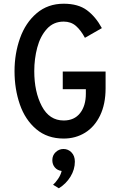

<svg xmlns="http://www.w3.org/2000/svg" viewBox="-20 -732 656 1031"><path d="M58 -350Q58 -444 87.5 -527Q117 -610 177 -661Q237 -712 322 -712Q400 -712 447 -677Q494 -642 527 -581L436 -529Q414 -570 387.5 -593Q361 -616 322 -616Q267 -616 231.5 -576.5Q196 -537 180 -476.5Q164 -416 164 -350Q164 -239 204.5 -162Q245 -85 322 -85Q379 -85 410 -124.5Q441 -164 441 -229V-253H317V-348H547V-258Q547 -173 517.5 -112Q488 -51 437 -19.5Q386 12 322 12Q234 12 174.5 -38.5Q115 -89 86.5 -171.5Q58 -254 58 -350ZM265 260Q277 250 291.5 229Q306 208 311 186Q288 183 274.5 167Q261 151 261 128Q261 102 279 85Q297 68 321 68Q346 68 364 86.5Q382 105 382 136Q382 178 358.5 216.5Q335 255 296 279Z"/></svg>

Font: Overpass Mono Light
Style: Bold
Weight: 600
Monospace: yes
Designer: Delve Withrington, Dave Bailey
Foundry: Delve Fonts
Version: Version 1.000;DELV;Overpass